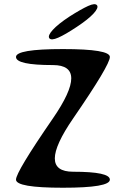

<svg xmlns="http://www.w3.org/2000/svg" viewBox="-20 -880 590 900"><path d="M495 -613Q495 -575 323 -325Q151 -75 323 -75Q495 -75 495 -38Q495 0 275 0Q55 0 55 -38Q55 -74 228 -325Q400 -575 228 -575Q55 -575 55 -613Q55 -650 275 -650Q495 -650 495 -613ZM305 -802Q360 -837 393 -852Q426 -867 435 -855Q443 -843 418 -816Q393 -789 340 -754Q286 -718 253 -703.5Q220 -689 211 -701Q203 -713 227.5 -740Q252 -767 305 -802Z"/></svg>

Font: Syne Mono
Style: Regular
Weight: 400
Monospace: yes
Designer: Lucas Descroix
Foundry: Bonjour Monde
Version: Version 2.000; ttfautohint (v1.8.3)